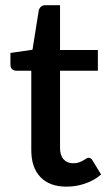

<svg xmlns="http://www.w3.org/2000/svg" viewBox="-20 -690 406 718"><path d="M229 8Q165.5 8 131.2 -27.8Q97 -63.5 97 -128.5V-425.5H41Q32 -425.5 25.5 -431.2Q19 -437 19 -448.5V-492L101.5 -504L125 -651.5Q127.5 -660 133.5 -665.2Q139.5 -670.5 149.5 -670.5H204.5V-503H346V-425.5H204.5V-136Q204.5 -108.5 218 -94Q231.5 -79.5 254 -79.5Q266.5 -79.5 275.5 -82.8Q284.5 -86 291 -89.8Q297.5 -93.5 302.2 -96.8Q307 -100 311.5 -100Q320.5 -100 326 -90L358 -37.5Q333 -15.5 299 -3.8Q265 8 229 8Z"/></svg>

Font: TypoPRO Lato
Style: Regular
Weight: 600
Designer: Lukasz Dziedzic with Adam Twardoch and Botio Nikoltchev
Foundry: tyPoland Lukasz Dziedzic
Version: Version 2.010; 2014-09-01; http://www.latofonts.com/